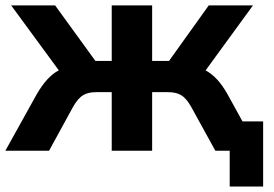

<svg xmlns="http://www.w3.org/2000/svg" viewBox="-31 -559 1017 712"><path d="M150.9 0 240.7 -164.1C265.1 -205.6 285.2 -217.3 328.6 -217.3H383.3V0H533.2V-217.3H588.4C633.3 -217.3 652.8 -205.6 677.2 -164.1L767.6 0H820.8V132.8H944.8V-108.9H868.2L812.5 -210C788.1 -252.9 762.7 -281.2 731.4 -297.9L907.2 -539.1H743.2L595.7 -333H533.2V-539.1H383.3V-333H322.8L173.3 -539.1H10.3L187 -298.3C156.2 -281.7 130.9 -253.4 105.5 -210L-11.2 0Z"/></svg>

Font: Winston
Style: Bold
Weight: 700
Designer: Vernon Adams, Kim Jin-seong, David Berlow, Cristiano Sobral
Foundry: The Winston Project Authors
Version: Version 3.004